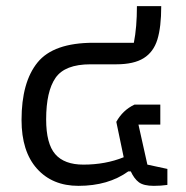

<svg xmlns="http://www.w3.org/2000/svg" viewBox="-20 -597 604 624"><path d="M50 -207Q50 -330 102 -394Q154 -458 284 -458H415Q425 -508 425 -577H504Q504 -509 491.5 -468.5Q479 -428 447 -408Q415 -388 358 -388H274Q191 -388 160.5 -344Q130 -300 130 -209Q130 -130 159.5 -96Q189 -62 251 -62Q323 -62 382 -86L358 -201Q379 -239 417 -257H501V-192H430L459 -62L524 -48V4Q503 7 480 7Q447 7 431.5 -4.5Q416 -16 405 -40H397Q332 7 235 7Q150 7 100 -49Q50 -105 50 -207Z"/></svg>

Font: Athiti Medium
Style: Regular
Weight: 500
Designer: CadsonDemak Team
Foundry: CadsonDemak
Version: Version 1.033